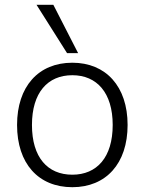

<svg xmlns="http://www.w3.org/2000/svg" viewBox="-20 -771 602 799"><path d="M281 8C421 8 511 -90 511 -251C511 -411 421 -510 281 -510C140 -510 51 -411 51 -251C51 -90 140 8 281 8ZM281 -44C178 -44 113 -116 113 -251C113 -385 178 -458 281 -458C383 -458 449 -385 449 -251C449 -116 383 -44 281 -44ZM259 -550H305L202 -751H132Z"/></svg>

Font: Poppy and Pepper Light
Style: Regular
Weight: 300
Designer: Thy Ha
Foundry: Thy Ha
Version: Version 0.001;Glyphs 3.2 (3227)